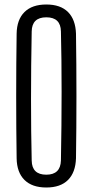

<svg xmlns="http://www.w3.org/2000/svg" viewBox="-20 -827 412 854"><path d="M186 7Q123 7 89 -26.5Q55 -60 54 -123Q52 -256 52 -399.5Q52 -543 54 -677Q55 -740 89 -773.5Q123 -807 186 -807Q249 -807 282.5 -773.5Q316 -740 318 -677Q320 -543 320 -399.5Q320 -256 318 -123Q316 -60 282.5 -26.5Q249 7 186 7ZM186 -50Q249 -50 251 -113Q254 -270 254 -418.5Q254 -567 251 -687Q250 -750 186 -750Q122 -750 121 -687Q118 -534 118 -385.5Q118 -237 121 -113Q122 -50 186 -50Z"/></svg>

Font: Big Shoulders Display
Style: Regular
Weight: 400
Designer: Patric King
Foundry: XO Type Co
Version: Version 1.000; ttfautohint (v1.8.2)